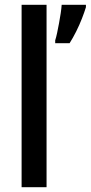

<svg xmlns="http://www.w3.org/2000/svg" viewBox="-20 -780 378 800"><path d="M338 -750Q332 -730 321.5 -703Q311 -676 297.5 -649Q284 -622 270 -600H210V-612Q214 -624 218 -643Q222 -662 226 -683.5Q230 -705 233 -725Q236 -745 237 -760H338ZM174 0H70V-760H174Z"/></svg>

Font: Noto Sans Display SemiCondensed Medium
Style: Regular
Weight: 500
Width: 4
Designer: Monotype Design Team
Foundry: Monotype Imaging Inc.
Version: Version 2.003